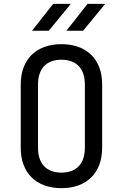

<svg xmlns="http://www.w3.org/2000/svg" viewBox="-20 -970 640 1000"><path d="M234 -810 349 -950H257L147 -810ZM413 -810 528 -950H436L326 -810ZM300 10C431 10 512 -69 512 -200V-531C512 -661 431 -740 300 -740C169 -740 88 -661 88 -530V-200C88 -69 169 10 300 10ZM300 -71C222 -71 178 -117 178 -200V-530C178 -613 222 -659 300 -659C378 -659 422 -613 422 -530V-200C422 -117 378 -71 300 -71Z"/></svg>

Font: Tekne LDO
Style: Regular
Weight: 400
Monospace: yes
Designer: Alessio Laiso, Mario Rullo, Paolo Rosset
Foundry: Alessio Laiso
Version: Version 1.000;hotconv 1.0.109;makeotfexe 2.5.65596